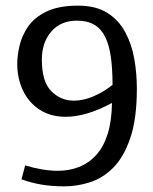

<svg xmlns="http://www.w3.org/2000/svg" viewBox="-20 -647 542 679"><path d="M208 12Q162 12 125 5.5Q88 -1 56 -13L69 -62Q99 -53 128.5 -48Q158 -43 184 -43Q225 -43 259.5 -56.5Q294 -70 320 -98.5Q346 -127 360.5 -172.5Q375 -218 376 -283Q330 -258 289 -246Q248 -234 213 -234Q158 -234 119.5 -259.5Q81 -285 61 -327.5Q41 -370 41 -421Q41 -450 49 -485Q57 -520 79 -552.5Q101 -585 144 -606Q187 -627 256 -627Q319 -627 359.5 -601.5Q400 -576 423 -533Q446 -490 455 -438.5Q464 -387 464 -334Q464 -226 440.5 -158Q417 -90 379.5 -53Q342 -16 297 -2Q252 12 208 12ZM241 -291Q275 -291 311 -306.5Q347 -322 378 -347Q378 -403 372 -445.5Q366 -488 352 -516.5Q338 -545 313.5 -559.5Q289 -574 252 -574Q195 -574 161.5 -535.5Q128 -497 128 -436Q128 -358 161.5 -324.5Q195 -291 241 -291Z"/></svg>

Font: Manuale
Style: Regular
Weight: 400
Designer: Eduardo Tunni / Pablo Cosgaya
Foundry: Eduardo Tunni / Pablo Cosgaya
Version: Version 1.002